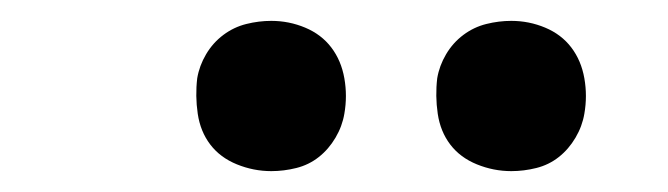

<svg xmlns="http://www.w3.org/2000/svg" viewBox="-20 -762 640 184"><path d="M470 -598Q453 -598 437 -604.5Q421 -611 411.5 -623.5Q402 -636 399.5 -653Q397 -670 399 -687Q401 -699 407.5 -710Q414 -721 424 -728.5Q434 -736 446 -739Q458 -742 470 -742Q487 -742 502.5 -735.5Q518 -729 527.5 -716.5Q537 -704 540 -687Q543 -670 540 -653Q538 -641 531.5 -630Q525 -619 515.5 -611.5Q506 -604 494 -601Q482 -598 470 -598ZM240 -598Q223 -598 207 -604.5Q191 -611 181.5 -623.5Q172 -636 169.5 -653Q167 -670 169 -687Q171 -699 177.5 -710Q184 -721 194 -728.5Q204 -736 216 -739Q228 -742 240 -742Q257 -742 272.5 -735.5Q288 -729 297.5 -716.5Q307 -704 310 -687Q313 -670 310 -653Q308 -641 301.5 -630Q295 -619 285.5 -611.5Q276 -604 264 -601Q252 -598 240 -598Z"/></svg>

Font: Iosevka SmBd Ex Obl
Style: Regular
Weight: 600
Width: 7
Italic angle: -9°
Monospace: yes
Designer: Belleve Invis
Foundry: Belleve Invis
Version: Version 32.5.0; ttfautohint (v1.8.4)